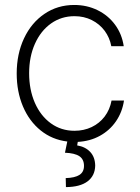

<svg xmlns="http://www.w3.org/2000/svg" viewBox="-20 -558 561 769"><path d="M277.3 -538.1Q328.1 -538.1 370.6 -517.3Q413.1 -496.6 440.7 -459.2Q468.3 -421.9 475.6 -373H425.8Q419.4 -407.2 399.2 -434.6Q378.9 -461.9 347.7 -477.5Q316.4 -493.2 278.3 -493.2Q225.6 -493.2 184.3 -463.9Q143.1 -434.6 119.9 -382.6Q96.7 -330.6 96.7 -264.6Q96.7 -198.7 119.6 -146.2Q142.6 -93.8 183.8 -64Q225.1 -34.2 278.3 -34.2Q315.9 -34.2 347.2 -49.1Q378.4 -64 399.2 -91.3Q419.9 -118.7 426.8 -155.3H476.6Q469.7 -108.9 444.6 -72.3Q419.4 -35.6 379.9 -13.9Q340.3 7.8 291.5 10.3L289.1 24.4Q321.8 29.8 341.3 50.5Q360.8 71.3 361.3 105.5Q360.4 146 330.6 168.5Q300.8 190.9 244.1 191.4L243.2 155.3Q279.8 154.3 298.1 142.6Q316.4 130.9 316.4 106.4Q316.4 80.1 297.9 67.6Q279.3 55.2 240.2 53.7L249.5 8.8Q189 1.5 143.1 -35.4Q97.2 -72.3 72 -131.6Q46.9 -190.9 46.9 -263.7Q46.9 -341.8 76.2 -404.3Q105.5 -466.8 158 -502.4Q210.4 -538.1 277.3 -538.1Z"/></svg>

Font: Pretendard JP ExtraLight
Style: Regular
Weight: 200
Designer: Base glyphs from Inter by Rasmus Andersson; Hangeul glyphs from Noto Sans CJK(Source Han Sans) by Jang Soo-young and Kan
Foundry: Kil Hyung-jin
Version: Version 1.309